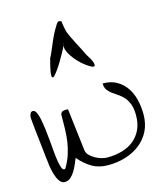

<svg xmlns="http://www.w3.org/2000/svg" viewBox="-120 -912 868 1005"><g transform="rotate(-15 314.0 -409.5)"><path d="M20.5 -373Q21.5 -382.8 25.9 -392.1Q30.3 -401.4 40 -401.4Q50.8 -401.4 58.1 -387.2Q65.4 -373 70.3 -349.1Q75.2 -325.2 79.1 -294.9Q83 -264.6 85.9 -232.9Q88.9 -201.2 91.3 -170.9Q93.8 -140.6 97.7 -116.7Q101.6 -92.8 106.9 -78.6Q112.3 -64.5 120.1 -64.5Q121.1 -64.5 123.5 -64.9Q126 -65.4 127 -66.4Q147.5 -101.6 157.7 -133.3Q168 -165 172.9 -197.8Q177.7 -230.5 178.7 -266.6Q179.7 -302.7 179.7 -346.7Q184.6 -358.4 192.9 -360.8Q201.2 -363.3 209 -363.3Q212.9 -363.3 216.8 -362.8Q220.7 -362.3 220.7 -361.3L248 -133.8Q250 -118.2 261.7 -106Q273.4 -93.8 289.6 -84.5Q305.7 -75.2 323.2 -70.3Q340.8 -65.4 354.5 -65.4Q399.4 -65.4 437 -76.7Q474.6 -87.9 501 -110.4Q527.3 -132.8 542 -165Q556.6 -197.3 556.6 -241.2Q556.6 -277.3 547.4 -301.3Q538.1 -325.2 523.9 -340.8Q509.8 -356.4 493.7 -366.7Q477.5 -377 463.4 -387.7Q449.2 -398.4 439.9 -411.6Q430.7 -424.8 430.7 -446.3Q475.6 -446.3 507.3 -427.7Q539.1 -409.2 558.6 -379.4Q578.1 -349.6 586.9 -312.5Q595.7 -275.4 595.7 -235.4Q595.7 -184.6 576.2 -145.5Q556.6 -106.4 522.5 -79.6Q488.3 -52.7 443.8 -39.1Q399.4 -25.4 348.6 -25.4Q298.8 -25.4 261.7 -47.4Q224.6 -69.3 193.4 -106.4Q188.5 -94.7 180.7 -76.2Q172.9 -57.6 162.6 -40.5Q152.3 -23.4 138.7 -11.2Q125 1 106.4 1Q89.8 1 78.6 -15.1Q67.4 -31.2 61 -52.2Q54.7 -73.2 51.3 -92.8Q47.9 -112.3 47.9 -119.1Q45.9 -129.9 43.9 -149.9Q42 -169.9 39.1 -194.8Q36.1 -219.7 33.2 -247.6Q30.3 -275.4 27.3 -300.3Q24.4 -325.2 22.9 -344.7Q21.5 -364.3 20.5 -373ZM199.2 -643.6Q201.2 -646.5 208 -661.1Q214.8 -675.8 223.1 -695.8Q231.4 -715.8 241.2 -737.8Q251 -759.8 260.7 -777.3Q270.5 -794.9 278.8 -807.6Q287.1 -820.3 293.9 -820.3Q294.9 -820.3 299.8 -818.8Q304.7 -817.4 306.6 -816.4Q306.6 -812.5 308.1 -803.2Q309.6 -793.9 311.5 -783.2Q313.5 -772.5 315.9 -762.7Q318.4 -752.9 320.3 -750Q323.2 -741.2 331.5 -724.1Q339.8 -707 349.6 -687.5Q359.4 -668 370.1 -648.4L386.7 -614.3Q408.2 -582 413.1 -565.4Q418 -548.8 413.1 -544.9Q408.2 -541 395 -547.9Q381.8 -554.7 365.2 -567.4Q348.6 -580.1 332 -597.7Q315.4 -615.2 303.2 -633.8Q291 -652.3 285.2 -670.9Q283.2 -681.6 285.2 -692.4Q284.2 -689.5 283.2 -687.5Q276.4 -673.8 266.1 -655.3Q255.9 -636.7 243.2 -615.2Q230.5 -593.8 218.3 -576.7Q206.1 -559.6 197.3 -550.3Q188.5 -541 184.1 -545.9Q179.7 -550.8 183.1 -573.7Q186.5 -596.7 199.2 -643.6ZM288.1 -702.1Q285.2 -697.3 285.2 -693.4Q289.1 -701.2 288.1 -702.1Z"/></g></svg>

Font: The Girl Next Door
Style: Regular
Weight: 400
Designer: Kimberly Geswein
Foundry: Kimberly Geswein
Version: Version 1.002 2010